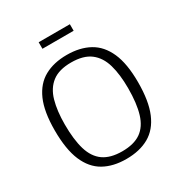

<svg xmlns="http://www.w3.org/2000/svg" viewBox="-203 -1025 1114 1181"><g transform="rotate(-30 354.0 -434.0)"><path d="M352.5 11.7Q259.3 11.7 193.4 -25.4Q127.4 -62.5 92.5 -144.3Q57.6 -226.1 57.6 -361.3Q57.6 -493.7 93 -573.7Q128.4 -653.8 194.6 -690.2Q260.7 -726.6 353 -726.6Q445.8 -726.6 512.2 -690.2Q578.6 -653.8 614.3 -573.7Q649.9 -493.7 649.9 -361.8Q649.9 -228 615.2 -146Q580.6 -64 514.2 -26.1Q447.8 11.7 352.5 11.7ZM354 -42Q437.5 -42 486.6 -76.4Q535.6 -110.8 557.1 -181.6Q578.6 -252.4 578.6 -361.3Q578.6 -458 558.6 -527.8Q538.6 -597.7 489.5 -635.3Q440.4 -672.9 353 -672.9Q266.6 -672.9 217.8 -635.3Q168.9 -597.7 149.2 -527.8Q129.4 -458 129.4 -361.8Q129.4 -253.9 150.6 -182.9Q171.9 -111.8 221.2 -76.9Q270.5 -42 354 -42ZM243.2 -834V-880.4H464.8V-834Z"/></g></svg>

Font: Pontano Sans Light
Style: Regular
Weight: 300
Designer: Vernon Adams
Foundry: Vernon Adams
Version: Version 2.001